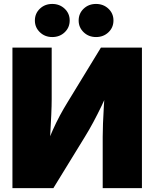

<svg xmlns="http://www.w3.org/2000/svg" viewBox="-20 -974 799 994"><path d="M714.8 0H511.7V-265.6Q511.7 -293 513.2 -335Q514.6 -377 517.8 -427.2Q521 -477.5 524.9 -528.8L551.8 -524.9Q527.3 -470.2 505.9 -425.8Q484.4 -381.3 463.6 -342.5Q442.9 -303.7 419.4 -265.6L256.3 0H44.4V-727.5H247.6V-460.9Q247.6 -428.2 245.4 -378.9Q243.2 -329.6 240.2 -278.1Q237.3 -226.6 234.9 -187L215.3 -205.6Q233.4 -256.3 252.2 -298.3Q271 -340.3 290 -375.7Q309.1 -411.1 328.1 -441.9L502.4 -727.5H714.8ZM477.1 -782.2Q439 -782.2 413.1 -807.1Q387.2 -832 387.2 -867.7Q387.2 -904.3 413.1 -929Q439 -953.6 477.1 -953.6Q515.1 -953.6 541.3 -929Q567.4 -904.3 567.4 -868.2Q567.4 -831.5 541.5 -806.9Q515.6 -782.2 477.1 -782.2ZM250.5 -782.2Q212.4 -782.2 186.5 -807.1Q160.6 -832 160.6 -867.7Q160.6 -904.3 186.5 -929Q212.4 -953.6 250.5 -953.6Q288.6 -953.6 314.7 -929Q340.8 -904.3 340.8 -868.2Q340.8 -831.5 314.9 -806.9Q289.1 -782.2 250.5 -782.2Z"/></svg>

Font: Inter 20pt Black
Style: Regular
Weight: 900
Version: Version 4.001;git-66647c0bb